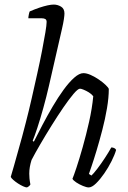

<svg xmlns="http://www.w3.org/2000/svg" viewBox="-20 -820 561 840"><path d="M98 0Q92 0 81 -5Q70 -10 58.5 -17.5Q47 -25 38 -33Q29 -41 27 -46Q33 -65 41 -94Q49 -123 58.5 -156.5Q68 -190 77 -223Q86 -256 93 -284Q106 -334 118.5 -389Q131 -444 143 -498Q155 -552 164 -598.5Q173 -645 178.5 -678Q184 -711 184 -724Q184 -733 178.5 -736.5Q173 -740 163 -740H104Q104 -746 106 -756Q108 -766 110 -770Q133 -780 152.5 -786.5Q172 -793 188 -796.5Q204 -800 215 -800Q232 -800 247 -791Q262 -782 262 -761Q262 -753 259.5 -736Q257 -719 251 -693L194 -444Q183 -396 169.5 -347.5Q156 -299 143.5 -261Q131 -223 123 -204L128 -200Q145 -234 166 -274Q187 -314 210.5 -354Q234 -394 258 -427Q282 -460 304.5 -480Q327 -500 345 -500Q359 -500 377 -492Q395 -484 412.5 -472Q430 -460 442 -448.5Q454 -437 456 -431Q456 -393 448 -346Q440 -299 427.5 -251Q415 -203 402.5 -161.5Q390 -120 380.5 -92.5Q371 -65 369 -59L380 -52Q389 -60 405.5 -81.5Q422 -103 439 -129Q456 -155 467 -175Q474 -175 480 -172Q486 -169 488 -164Q482 -143 468 -115Q454 -87 436 -61Q418 -35 400 -17.5Q382 0 368 0Q359 0 343 -6.5Q327 -13 313.5 -22Q300 -31 297 -38Q302 -49 314.5 -86.5Q327 -124 342 -177Q357 -230 370 -288Q383 -346 388 -399Q380 -409 368.5 -416Q357 -423 346 -427.5Q335 -432 330 -432Q321 -432 301.5 -409Q282 -386 257 -349.5Q232 -313 205.5 -270.5Q179 -228 156 -188.5Q133 -149 118 -120Q113 -104 110.5 -89.5Q108 -75 108 -60Q108 -51 109 -39.5Q110 -28 113 -13Q112 -11 109 -7.5Q106 -4 98 0Z"/></svg>

Font: Texturina Medium 12pt Thin
Style: Italic
Weight: 250
Italic angle: -11°
Version: Version 1.002